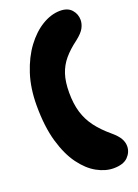

<svg xmlns="http://www.w3.org/2000/svg" viewBox="-168 -866 756 1049"><g transform="rotate(-20 209.5 -341.5)"><path d="M25 -352Q25 -453 51.5 -534.5Q78 -616 121.5 -674.5Q165 -733 217.5 -764.5Q270 -796 322 -796Q366 -796 388.5 -770.5Q411 -745 411 -711Q411 -688 398.5 -664.5Q386 -641 350 -613Q304 -579 274.5 -544Q245 -509 230.5 -465Q216 -421 216 -358Q216 -293 231 -243.5Q246 -194 277 -152.5Q308 -111 357 -70Q389 -43 401.5 -21Q414 1 414 24Q414 59 387.5 86Q361 113 304 113Q257 113 208 86Q159 59 117.5 2.5Q76 -54 50.5 -142Q25 -230 25 -352Z"/></g></svg>

Font: DynaPuff
Style: Bold
Weight: 700
Designer: Toshi Omagari, Jennifer Daniel
Foundry: Google Fonts
Version: Version 2.000